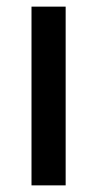

<svg xmlns="http://www.w3.org/2000/svg" viewBox="-20 -559 293 579"><path d="M178 0V-539H75V0Z"/></svg>

Font: Noto Sans Arabic SemCond Med
Style: Regular
Weight: 500
Width: 4
Designer: Monotype Design Team, Nadine Chahine, Nizar Qandah and Khaled Hosny
Foundry: Monotype Imaging Inc.
Version: Version 2.012